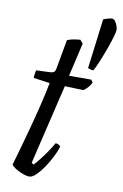

<svg xmlns="http://www.w3.org/2000/svg" viewBox="-90 -852 580 904"><g transform="rotate(10 200.5 -400.0)"><path d="M115 0Q102 0 82.5 -7.5Q63 -15 47.5 -25Q32 -35 29 -42Q42 -87 55.5 -135Q69 -183 81.5 -229.5Q94 -276 104.5 -318Q115 -360 122.5 -394Q130 -428 134 -450L56 -461Q56 -473 58 -483.5Q60 -494 61 -498L130 -501Q141 -502 146.5 -506.5Q152 -511 154 -524L179 -663Q189 -668 206.5 -671.5Q224 -675 241 -676L255 -660L218 -500H324L333 -488Q328 -476 317.5 -464Q307 -452 296 -445L207 -448L116 -66L126 -59Q135 -68 151 -88Q167 -108 183.5 -132Q200 -156 211 -176Q220 -176 226.5 -172Q233 -168 235 -164Q229 -143 215 -115Q201 -87 183.5 -61Q166 -35 148 -17.5Q130 0 115 0ZM327 -545Q317 -545 310.5 -547Q304 -549 300 -551L330 -789Q338 -793 351 -796.5Q364 -800 371 -800Q380 -800 386.5 -791Q393 -782 397 -770Q401 -758 401 -751Q401 -742 393.5 -716.5Q386 -691 374.5 -659Q363 -627 350.5 -596.5Q338 -566 327 -545Z"/></g></svg>

Font: Texturina Medium 12pt Light
Style: Italic
Weight: 300
Italic angle: -11°
Version: Version 1.002